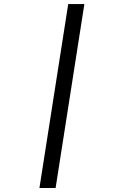

<svg xmlns="http://www.w3.org/2000/svg" viewBox="-20 -731 627 951"><path d="M255.4 200.2H175.3L317.9 -710.9H397.9Z"/></svg>

Font: Roboto Mono Medium
Style: Italic
Weight: 500
Designer: Google
Version: Version 2.000985; 2015; ttfautohint (v1.3)